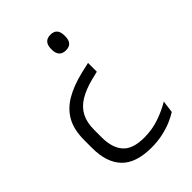

<svg xmlns="http://www.w3.org/2000/svg" viewBox="-196 -584 833 833"><g transform="rotate(-45 220.5 -167.5)"><path d="M249.5 -282.5 297.5 -293.5V-239.5L260.5 -230.5Q209.5 -217.5 176.2 -197Q143 -176.5 127 -145.5Q111 -114.5 111 -69V-23Q111 40.5 140.8 74.5Q170.5 108.5 241 108.5Q291 108.5 334.8 93Q378.5 77.5 411.5 57.5L404 114Q387.5 124.5 361.8 135.8Q336 147 303.5 154.2Q271 161.5 233 161.5Q137.5 161.5 93.2 115Q49 68.5 49 -18.5V-68.5Q49 -130 71.2 -171.5Q93.5 -213 138.2 -239.8Q183 -266.5 249.5 -282.5ZM268.5 -495.5Q289.5 -495.5 299.5 -483.8Q309.5 -472 309.5 -449.5V-444.5Q309.5 -423 299.5 -411.2Q289.5 -399.5 268.5 -399.5Q248 -399.5 237.5 -411.2Q227 -423 227 -444.5V-449.5Q227 -472 237.5 -483.8Q248 -495.5 268.5 -495.5Z"/></g></svg>

Font: Anek Kannada Light
Style: Regular
Weight: 300
Designer: Vaishnavi Murthy, Maithili Shingre (Kannada) & Yesha Goshar (Latin)
Foundry: Ek Type
Version: Version 1.003